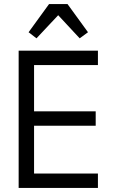

<svg xmlns="http://www.w3.org/2000/svg" viewBox="-20 -927 568 947"><path d="M313 -907 414 -768 373 -738 267 -852 160 -738 121 -768 222 -907ZM72 0V-677H463V-606H148V-378H452V-307H148V-71H463V0Z"/></svg>

Font: PlemolJP
Style: Regular
Weight: 400
Monospace: yes
Version: v2.0.4; ttfautohint (v1.8.4.7-5d5b-dirty) -l 6 -r 45 -G 200 